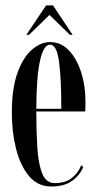

<svg xmlns="http://www.w3.org/2000/svg" viewBox="-20 -683 362 714"><path d="M170.5 10.5Q120.5 10.5 88 -28.2Q55.5 -67 39.8 -129.5Q24 -192 24 -263Q24 -354.5 45.2 -412.8Q66.5 -471 99.2 -498.8Q132 -526.5 166 -526.5Q206.5 -526.5 236 -495.8Q265.5 -465 281.8 -414Q298 -363 298 -302.5Q298 -284 297 -268.5H115V-268Q115 -195 118.8 -134.5Q122.5 -74 137 -38Q151.5 -2 184 -2Q224.5 -2 248.8 -22.5Q273 -43 281.5 -68L289.5 -62.5Q278.5 -33 249.2 -11.2Q220 10.5 170.5 10.5ZM166 -517Q142.5 -517 129 -458.2Q115.5 -399.5 115 -278.5H208Q208 -391.5 199.5 -454.2Q191 -517 166 -517ZM78 -553.5 151.5 -663H177L250 -553.5H240L164 -627.5L88 -553.5Z"/></svg>

Font: Imbue 100pt Medium
Style: Regular
Weight: 500
Designer: Tyler Finck
Foundry: Etcetera Type Company
Version: Version 1.102; ttfautohint (v1.8.3)